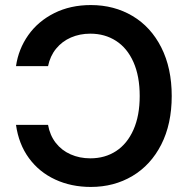

<svg xmlns="http://www.w3.org/2000/svg" viewBox="-20 -737 754 767"><path d="M340.8 -104.5Q399.4 -104.5 443.8 -133.5Q488.3 -162.6 513.2 -218.8Q538.1 -274.9 538.1 -353.5Q538.1 -432.6 513.2 -488.8Q488.3 -544.9 443.6 -573.7Q398.9 -602.5 340.8 -602.5Q298.8 -602.5 263.4 -587.2Q228 -571.8 204.1 -542.5Q180.2 -513.2 171.9 -472.7H43.9Q53.7 -541 93 -596.7Q132.3 -652.3 196.8 -684.6Q261.2 -716.8 342.8 -716.8Q436 -716.8 509.5 -673.1Q583 -629.4 624.5 -547.1Q666 -464.8 666 -353.5Q666 -241.7 624.3 -159.7Q582.5 -77.6 509 -33.9Q435.5 9.8 342.8 9.8Q264.6 9.8 200.7 -19.8Q136.7 -49.3 95.7 -105.2Q54.7 -161.1 43.9 -238.3H171.9Q179.2 -196.8 202.6 -166.5Q226.1 -136.2 262 -120.4Q297.9 -104.5 340.8 -104.5Z"/></svg>

Font: Pretendard SemiBold
Style: Regular
Weight: 600
Designer: Base glyphs from Inter by Rasmus Andersson; Hangeul glyphs from Noto Sans CJK(Source Han Sans) by Jang Soo-young and Kan
Foundry: Kil Hyung-jin
Version: Version 1.309